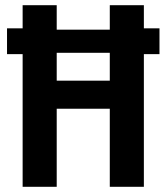

<svg xmlns="http://www.w3.org/2000/svg" viewBox="-20 -718 640 738"><path d="M402 0C402 0 533 0 533 0C533 0 533 -510 533 -510C533 -510 593 -510 593 -510C593 -510 593 -609 593 -609C593 -609 533 -609 533 -609C533 -609 533 -698 533 -698C533 -698 402 -698 402 -698C402 -698 402 -604 402 -604C402 -604 198 -604 198 -604C198 -604 198 -698 198 -698C198 -698 67 -698 67 -698C67 -698 67 -609 67 -609C67 -609 7 -609 7 -609C7 -609 7 -510 7 -510C7 -510 67 -510 67 -510C67 -510 67 0 67 0C67 0 198 0 198 0C198 0 198 -300 198 -300C198 -300 402 -300 402 -300C402 -300 402 0 402 0ZM198 -408C198 -408 198 -515 198 -515C198 -515 402 -515 402 -515C402 -515 402 -408 402 -408C402 -408 198 -408 198 -408Z"/></svg>

Font: IBM Plex Mono Mod
Style: SemiBold
Weight: 500
Designer: Mike Abbink, Paul van der Laan, Pieter van Rosmalen
Foundry: Bold Monday
Version: ""